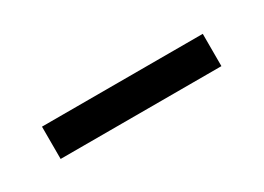

<svg xmlns="http://www.w3.org/2000/svg" viewBox="-19 -812 333 242"><g transform="rotate(-30 147.0 -690.5)"><path d="M264 -667H30V-714H264Z"/></g></svg>

Font: Jldddboxgfspflltxgxzjzlszac
Style: Regular
Weight: 300
Designer: Carrois Corporate & Edenspiekermann
Foundry: Carrois Corporate GbR & Edenspiekermann AG
Version: Version 2.001